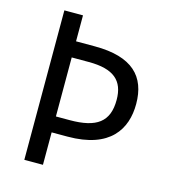

<svg xmlns="http://www.w3.org/2000/svg" viewBox="-107 -800 785 886"><g transform="rotate(15 285.5 -357.0)"><path d="M523 -382C523 -513 450 -590 270 -590H180V-714H91V0H180V-155H256C459 -155 523 -262 523 -382ZM180 -231V-513H262C381 -513 431 -469 431 -377C431 -272 374 -231 246 -231Z"/></g></svg>

Font: Noto Sans Thai
Style: Regular
Weight: 400
Designer: Monotype Design Team
Foundry: Monotype Imaging Inc.
Version: Version 1.901